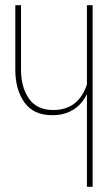

<svg xmlns="http://www.w3.org/2000/svg" viewBox="-20 -720 417 740"><path d="M315 0V-357Q274 -276 181 -276Q109 -276 74 -325.5Q39 -375 39 -451V-700H61V-452Q61 -384 91.5 -340Q122 -296 185 -296Q282 -296 315 -394V-700H337V0Z"/></svg>

Font: Bebas Neue Light
Style: Regular
Weight: 300
Designer: Ryoichi Tsunekawa
Foundry: Ryoichi Tsunekawa
Version: Version 001.003; ttfautohint (v1.5.65-e2d9)